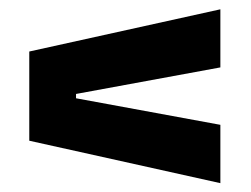

<svg xmlns="http://www.w3.org/2000/svg" viewBox="-20 -520 554 423"><path d="M147.5 -313V-303.5L465.5 -245V-116.5L44.5 -210V-406.5L465.5 -499.5V-371.5Z"/></svg>

Font: Anek Tamil
Style: Bold
Weight: 700
Designer: Aadarsh Rajan (Tamil), Yesha Goshar (Latin)
Foundry: Ek Type
Version: Version 1.003